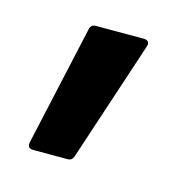

<svg xmlns="http://www.w3.org/2000/svg" viewBox="-53 -172 352 357"><g transform="rotate(15 123.0 6.5)"><path d="M39 133Q26 133 29 120L80 -110Q82 -120 91 -120H183Q198 -120 192 -105L116 125Q113 133 105 133Z"/></g></svg>

Font: Sofia Sans SemiBold
Style: Regular
Weight: 600
Designer: Botio Nikoltchev, Ani Petrova
Foundry: lettersoup
Version: Version 4.101; ttfautohint (v1.8.4.7-5d5b)